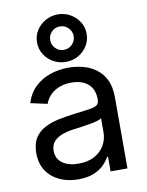

<svg xmlns="http://www.w3.org/2000/svg" viewBox="-91 -877 728 953"><g transform="rotate(-10 273.5 -401.0)"><path d="M226.1 11.2Q174.8 11.2 133.1 -7.8Q91.3 -26.9 66.9 -63.5Q42.5 -100.1 42.5 -152.8Q42.5 -199.2 60.5 -228Q78.6 -256.8 108.9 -273.2Q139.2 -289.6 176.5 -297.9Q213.9 -306.2 252.4 -311Q301.3 -317.9 331.3 -321.3Q361.3 -324.7 375.2 -332.8Q389.2 -340.8 389.2 -360.8V-364.3Q389.2 -396.5 376.2 -419.4Q363.3 -442.4 337.6 -455.1Q312 -467.8 274.9 -467.8Q236.8 -467.8 209 -455.6Q181.2 -443.4 164.3 -424.3Q147.5 -405.3 140.6 -384.3L56.2 -402.8Q71.3 -451.7 104 -482.7Q136.7 -513.7 180.7 -528.6Q224.6 -543.5 272.9 -543.5Q306.2 -543.5 341.6 -535.2Q377 -526.9 407.2 -506.3Q437.5 -485.8 456.3 -449.7Q475.1 -413.6 475.1 -358.4V0H390.1V-73.7H385.3Q376 -55.2 356.4 -35.4Q336.9 -15.6 304.9 -2.2Q272.9 11.2 226.1 11.2ZM240.2 -65.4Q289.6 -65.4 322.8 -84.2Q356 -103 372.6 -133.1Q389.2 -163.1 389.2 -196.8V-268.6Q383.8 -262.7 367.4 -258.1Q351.1 -253.4 329.3 -249.5Q307.6 -245.6 285.9 -242.7Q264.2 -239.7 248.5 -237.8Q217.3 -233.9 189.9 -224.4Q162.6 -214.8 146 -197Q129.4 -179.2 129.4 -148.4Q129.4 -121.6 143.6 -103Q157.7 -84.5 182.6 -75Q207.5 -65.4 240.2 -65.4ZM266.6 -573.7Q232.4 -573.7 203.9 -589.8Q175.3 -606 158.4 -633.1Q141.6 -660.2 141.6 -693.4Q141.6 -726.6 158.4 -753.4Q175.3 -780.3 203.9 -796.6Q232.4 -813 266.6 -813Q301.3 -813 329.6 -796.6Q357.9 -780.3 374.8 -753.4Q391.6 -726.6 391.6 -693.4Q391.6 -660.2 374.8 -633.1Q357.9 -606 329.6 -589.8Q301.3 -573.7 266.6 -573.7ZM266.6 -634.3Q291.5 -634.3 308.8 -651.6Q326.2 -668.9 326.2 -693.4Q326.2 -717.8 308.8 -735.1Q291.5 -752.4 266.6 -752.4Q242.2 -752.4 225.1 -735.1Q208 -717.8 208 -693.4Q208 -668.9 225.1 -651.6Q242.2 -634.3 266.6 -634.3Z"/></g></svg>

Font: Inter 20pt
Style: Regular
Weight: 400
Version: Version 4.001;git-66647c0bb